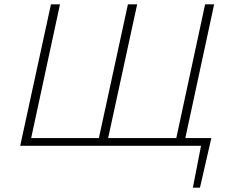

<svg xmlns="http://www.w3.org/2000/svg" viewBox="-20 -678 1074 893"><path d="M963 -36 910 195H877L915 0H74L217 -658H259L125 -36H440L575 -658H618L483 -36H800L934 -658H976L842 -36Z"/></svg>

Font: Ysabeau Light
Style: Italic
Weight: 300
Italic angle: -12°
Designer: Christian Thalmann (Catharsis Fonts)
Version: Version 0.003